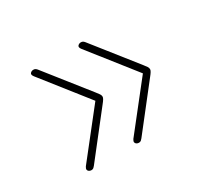

<svg xmlns="http://www.w3.org/2000/svg" viewBox="-111 -688 947 875"><g transform="rotate(-30 362.5 -250.5)"><path d="M145 14Q138 14 132.5 10.5Q127 7 126 1Q125 -5 131 -14L318 -251L131 -488Q121 -501 127.5 -508Q134 -515 144 -515Q151 -515 155.5 -511.5Q160 -508 163 -504L338 -283Q347 -272 351.5 -265Q356 -258 356 -251Q356 -246 351.5 -238.5Q347 -231 338 -220L164 2Q161 6 156.5 10Q152 14 145 14ZM395 14Q388 14 382.5 10.5Q377 7 376 1Q375 -5 381 -14L568 -251L381 -488Q371 -501 377.5 -508Q384 -515 394 -515Q401 -515 405.5 -511.5Q410 -508 413 -504L588 -283Q597 -272 601.5 -265Q606 -258 606 -251Q606 -246 601.5 -238.5Q597 -231 588 -220L414 2Q411 6 406.5 10Q402 14 395 14Z"/></g></svg>

Font: Playwrite FR Moderne Thin
Style: Regular
Weight: 250
Version: Version 1.002